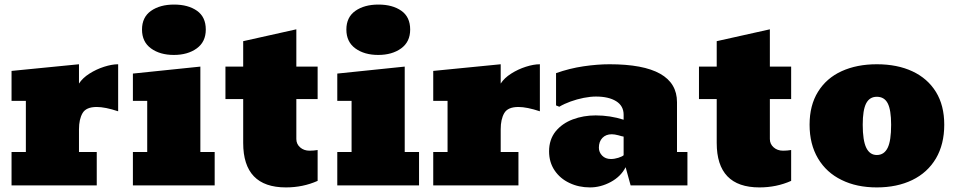

<svg xmlns="http://www.w3.org/2000/svg" viewBox="-20 -816 4213 845"><path d="M405.8 0H30.8V-147H93.8V-372.1H30.8V-503.9L327.6 -533.2V-448.2Q343.3 -472.7 373.5 -491.9Q403.8 -511.2 438.2 -522.2Q472.7 -533.2 500 -533.2V-326.2Q442.9 -345.2 405.8 -345.2Q358.9 -345.2 343.3 -318.1Q327.6 -291 327.6 -247.1V-147H405.8Z M745.1 -574.2Q684.1 -574.2 644.5 -603Q605 -631.8 605 -686Q605 -740.2 644.5 -768.1Q684.1 -795.9 746.1 -795.9Q808.1 -795.9 846.9 -768.6Q885.7 -741.2 885.7 -686Q885.7 -631.8 845.9 -603Q806.2 -574.2 745.1 -574.2ZM924.8 -147V0H564.9V-147H627.9V-372.1H564.9V-492.2L861.8 -522.9V-147Z M1238.3 8.8Q1050.3 8.8 1050.3 -187V-379.9H972.2V-522.9H1050.3V-634.8L1284.2 -687V-522.9H1377.9V-379.9H1284.2V-204.1Q1284.2 -182.1 1300.8 -167.5Q1317.4 -152.8 1342.3 -152.8Q1360.4 -152.8 1377.9 -155.8V-20Q1313.5 8.8 1238.3 8.8Z M1644.5 -574.2Q1583.5 -574.2 1543.9 -603Q1504.4 -631.8 1504.4 -686Q1504.4 -740.2 1543.9 -768.1Q1583.5 -795.9 1645.5 -795.9Q1707.5 -795.9 1746.3 -768.6Q1785.2 -741.2 1785.2 -686Q1785.2 -631.8 1745.4 -603Q1705.6 -574.2 1644.5 -574.2ZM1824.2 -147V0H1464.4V-147H1527.3V-372.1H1464.4V-492.2L1761.2 -522.9V-147Z M2261.7 0H1886.7V-147H1949.7V-372.1H1886.7V-503.9L2183.6 -533.2V-448.2Q2199.2 -472.7 2229.5 -491.9Q2259.8 -511.2 2294.2 -522.2Q2328.6 -533.2 2356 -533.2V-326.2Q2298.8 -345.2 2261.7 -345.2Q2214.8 -345.2 2199.2 -318.1Q2183.6 -291 2183.6 -247.1V-147H2261.7Z M2576.7 8.8Q2526.9 8.8 2486.3 -10.7Q2445.3 -29.8 2420.9 -65.9Q2396.5 -102.1 2396.5 -149.9Q2396.5 -201.7 2425.3 -237.8Q2454.1 -272.9 2500.7 -290.5Q2547.4 -308.1 2601.6 -308.1Q2665.5 -308.1 2724.6 -289.1V-311Q2724.6 -350.1 2691.7 -370.6Q2658.7 -391.1 2602.5 -391.1Q2578.6 -391.1 2548.8 -385.3Q2519 -379.4 2490.7 -369.1Q2462.4 -358.9 2441.4 -346.2L2427.2 -352.1V-494.1Q2486.3 -515.1 2547.9 -524.2Q2609.4 -533.2 2662.6 -533.2Q2959.5 -533.2 2959.5 -366.2V-147H3005.4V0H2755.4L2733.4 -80.1Q2712.4 -39.1 2668 -15.1Q2623.5 8.8 2576.7 8.8ZM2668.5 -116.2Q2684.6 -116.2 2701.4 -121.6Q2718.3 -127 2724.6 -132.8V-214.8Q2717.3 -215.8 2701.2 -220.7Q2684.6 -225.1 2672.4 -225.1Q2646.5 -225.1 2631.1 -209Q2615.7 -192.9 2615.7 -166Q2615.7 -146 2630.1 -131.1Q2644.5 -116.2 2668.5 -116.2Z M3322.3 8.8Q3134.3 8.8 3134.3 -187V-379.9H3056.2V-522.9H3134.3V-634.8L3368.2 -687V-522.9H3461.9V-379.9H3368.2V-204.1Q3368.2 -182.1 3384.8 -167.5Q3401.4 -152.8 3426.3 -152.8Q3444.3 -152.8 3461.9 -155.8V-20Q3397.5 8.8 3322.3 8.8Z M3838.9 8.8Q3750 8.8 3684.1 -23.9Q3617.2 -56.2 3580.1 -118.7Q3543 -181.2 3543 -267.1Q3543 -352.5 3580.1 -412.1Q3617.2 -472.2 3684.1 -502.7Q3751 -533.2 3838.9 -533.2Q3929.2 -533.2 3995.8 -502Q4062.5 -470.7 4099.1 -411.4Q4135.7 -352.1 4135.7 -267.1Q4135.7 -181.2 4099.1 -118.7Q4062 -56.2 3994.9 -23.7Q3927.7 8.8 3838.9 8.8ZM3838.9 -133.8Q3871.1 -133.8 3886.7 -165.5Q3901.9 -196.3 3901.9 -267.1Q3901.9 -332 3887 -361.1Q3872.1 -390.1 3838.9 -390.1Q3807.1 -390.1 3792 -361.1Q3776.9 -332 3776.9 -267.1Q3776.9 -197.8 3792.5 -165.5Q3808.1 -133.8 3838.9 -133.8Z"/></svg>

Font: Angkor
Style: Regular
Weight: 400
Designer: Danh Hong
Foundry: Danh Hong
Version: Version 8.000; ttfautohint (v1.8.3)